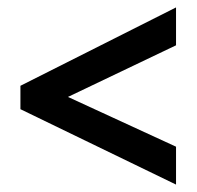

<svg xmlns="http://www.w3.org/2000/svg" viewBox="-20 -683 530 517"><path d="M454 -186V-288L163 -422L454 -561V-663L35 -452V-389Z"/></svg>

Font: Noto Sans Malayalam UI Condensed SemiBold
Style: Regular
Weight: 600
Width: 3
Designer: Jelle Bosma - Monotype Design Team
Foundry: Monotype Imaging Inc.
Version: Version 2.104